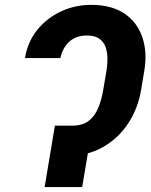

<svg xmlns="http://www.w3.org/2000/svg" viewBox="-20 -757 610 777"><path d="M221.7 -248.5H272.5Q314 -248.5 338.9 -267.8Q363.8 -287.1 377.2 -319.6Q390.6 -352.1 397.5 -391.6L410.6 -468.3Q414.6 -491.7 414.8 -517.1Q415 -542.5 408 -564.5Q400.9 -586.4 382.6 -599.9Q364.3 -613.3 331.5 -613.3Q286.6 -613.3 259.3 -587.2Q231.9 -561 224.6 -522H81.1Q91.8 -587.4 130.4 -635.5Q168.9 -683.6 226.1 -710.4Q283.2 -737.3 349.1 -737.3Q432.6 -737.3 484.6 -701.4Q536.6 -665.5 556.6 -604.5Q576.7 -543.5 563.5 -468.3L550.8 -391.6Q538.1 -317.4 498.3 -257.1Q458.5 -196.8 395.5 -161.1Q332.5 -125.5 248.5 -125.5H200.7ZM354.5 -248.5 312.5 0H160.6L202.1 -248.5Z"/></svg>

Font: Inter 16pt
Style: Bold Italic
Weight: 700
Italic angle: -9.3988°
Version: Version 4.001;git-66647c0bb